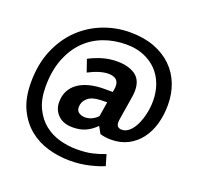

<svg xmlns="http://www.w3.org/2000/svg" viewBox="-152 -855 1271 1238"><g transform="rotate(20 483.0 -236.5)"><path d="M554 -55H552Q520 -23 483 -6Q446 11 394 11Q330 11 294 -24.5Q258 -60 258 -113Q258 -157 275.5 -190.5Q293 -224 325 -246.5Q357 -269 402 -280.5Q447 -292 501 -292H561L565 -317Q566 -322 566 -326Q566 -330 566 -334Q566 -393 495 -393Q467 -393 432.5 -382.5Q398 -372 360 -352L331 -436Q377 -460 424 -473.5Q471 -487 522 -487Q599 -487 646 -454.5Q693 -422 693 -349Q693 -331 690 -310L664 -149Q661 -132 661 -121Q661 -83 698 -83Q726 -83 749.5 -104.5Q773 -126 789.5 -161Q806 -196 815.5 -239Q825 -282 825 -326Q825 -386 806 -438Q787 -490 750.5 -528Q714 -566 661 -588Q608 -610 540 -610Q456 -610 383.5 -582.5Q311 -555 257.5 -500.5Q204 -446 173 -365Q142 -284 142 -177Q142 -90 171 -30Q200 30 246 66.5Q292 103 350 119Q408 135 466 135Q530 135 575 124.5Q620 114 660 98L682 173Q640 191 579.5 205Q519 219 450 219Q374 219 301 198Q228 177 171 130.5Q114 84 79 10Q44 -64 44 -170Q44 -297 85.5 -394.5Q127 -492 196 -558Q265 -624 353.5 -658Q442 -692 536 -692Q630 -692 702 -665Q774 -638 823.5 -590Q873 -542 898.5 -476.5Q924 -411 924 -334Q924 -264 906.5 -203Q889 -142 854.5 -96.5Q820 -51 769.5 -25Q719 1 654 1Q633 1 612.5 -2Q592 -5 579 -10ZM550 -217 505 -216Q445 -214 416.5 -188Q388 -162 388 -126Q388 -100 406 -88.5Q424 -77 448 -77Q474 -77 496.5 -88.5Q519 -100 534 -117Z"/></g></svg>

Font: Mukta Vaani
Style: Bold
Weight: 700
Designer: Noopur Datye, Girish Dalvi, Yashodeep Gholap, Pallavi Karambelkar
Foundry: Ek Type
Version: Version 2.538;PS 1.000;hotconv 16.6.51;makeotf.lib2.5.65220;